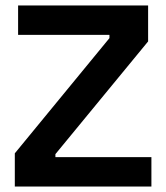

<svg xmlns="http://www.w3.org/2000/svg" viewBox="-20 -680 606 700"><path d="M34 0V-121L379 -541V-553H46V-660H520V-529L182 -118V-107H532V0Z"/></svg>

Font: Bricolage Grotesque 10pt SemiBold
Style: Regular
Weight: 600
Designer: Mathieu Triay
Foundry: Atelier Triay
Version: Version 1.000; ttfautohint (v1.8.4.7-5d5b);gftools[0.9.29]